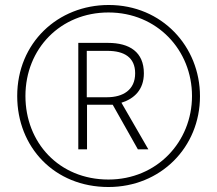

<svg xmlns="http://www.w3.org/2000/svg" viewBox="-20 -742 871 770"><path d="M415 8C624 8 782 -151 782 -356C782 -555 630 -722 416 -722C212 -722 49 -570 49 -357C49 -152 198 8 415 8ZM415 -22C216 -22 82 -171 82 -357C82 -547 223 -692 415 -692C610 -692 750 -541 750 -357C750 -173 609 -22 415 -22ZM294 -143H329V-322H432L533 -143H575L467 -330C518 -346 557 -382 557 -448C557 -533 500 -570 413 -570H294ZM409 -352H328V-538H411C478 -538 522 -512 522 -448C522 -381 473 -352 409 -352Z"/></svg>

Font: Noto Sans Devanagari SemiCondensed ExtraLight
Style: Regular
Weight: 200
Width: 4
Designer: Jelle Bosma - Monotype Design Team
Foundry: Monotype Imaging Inc.
Version: Version 2.004